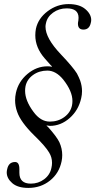

<svg xmlns="http://www.w3.org/2000/svg" viewBox="-20 -682 467 941"><path d="M235 -357 229 -362 199 -396Q153 -449 153 -509Q153 -525 156 -541Q167 -592 213.5 -627Q260 -662 316 -662Q369 -662 398 -637.5Q427 -613 427 -584Q427 -577 425 -570Q418 -537 389 -537Q362 -537 362 -566Q362 -572 364 -581Q365 -588 365 -595Q365 -641 307 -641Q269 -641 240 -620Q211 -599 205 -567Q203 -559 203 -551Q203 -495 278 -416Q337 -354 357 -322Q367 -303 373 -287Q382 -261 382 -235Q382 -218 378 -201Q365 -142 321.5 -103.5Q278 -65 224 -65Q220 -65 210 -67L208 -65Q211 -64 216 -59Q258 -12 271 15Q285 46 285 78Q285 93 282 108Q270 167 225 203Q180 239 119 239Q67 239 40 215.5Q13 192 13 163Q13 156 15 148Q22 112 54 112Q75 112 75 147Q75 151 75 156Q75 161 75 165Q75 218 131 218Q168 218 196.5 196.5Q225 175 232 141Q235 128 235 116Q235 89 221 66Q203 35 148 -18Q81 -84 64 -134Q54 -162 54 -191Q54 -209 58 -227Q70 -282 114.5 -319.5Q159 -357 213 -357Q225 -357 233 -355ZM105 -259Q103 -248 103 -237Q103 -189 144 -134Q179 -86 224 -86Q265 -86 295.5 -108.5Q326 -131 333 -166Q335 -176 335 -187Q335 -235 290 -292Q254 -336 212 -336Q172 -336 142 -314.5Q112 -293 105 -259Z"/></svg>

Font: New Athena Unicode
Style: Italic
Weight: 400
Designer: J. Rusten 1997; rev. by R. Hancock 2001, 2002, rev. by D. Mastronarde 2002-2019
Foundry: Society for Classical Studies (formerly American Philological Association)
Version: Version 5.008